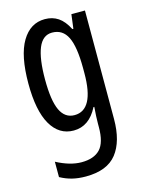

<svg xmlns="http://www.w3.org/2000/svg" viewBox="-118 -618 699 929"><g transform="rotate(-15 231.0 -153.5)"><path d="M199 -547Q237 -547 265.5 -528Q294 -509 316 -466H321L330 -537H398V6Q398 118 350 179Q302 240 195 240Q158 240 127.5 232.5Q97 225 68 209V132Q136 168 193 168Q255 168 286 135.5Q317 103 317 25V9Q317 -8 318 -29.5Q319 -51 321 -75H317Q274 10 196 10Q123 10 82.5 -60Q42 -130 42 -266Q42 -406 84 -476.5Q126 -547 199 -547ZM216 -475Q169 -475 147 -421.5Q125 -368 125 -265Q125 -159 148 -110Q171 -61 219 -61Q317 -61 317 -245V-270Q317 -377 293 -426Q269 -475 216 -475Z"/></g></svg>

Font: Noto Sans Khmer UI ExtraCondensed
Style: Regular
Weight: 400
Width: 2
Designer: Danh Hong and the Monotype Design Team
Foundry: Monotype Imaging Inc.
Version: Version 2.002; ttfautohint (v1.8.4.7-5d5b)